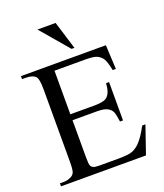

<svg xmlns="http://www.w3.org/2000/svg" viewBox="-157 -981 925 1084"><g transform="rotate(-20 305.5 -438.5)"><path d="M209 -626V-364.3H354.5Q411.1 -364.3 430.2 -381.3Q455.6 -403.8 458.5 -460.4H476.6V-230H458.5Q451.7 -278.3 444.8 -292Q436 -309.1 416 -318.8Q396 -328.6 354.5 -328.6H209V-110.4Q209 -66.4 212.9 -56.9Q216.8 -47.4 226.6 -41.7Q236.3 -36.1 263.7 -36.1H376Q432.1 -36.1 457.5 -43.9Q482.9 -51.8 506.3 -74.7Q536.6 -105 568.4 -166H587.9L530.8 0H20.5V-18.1H43.9Q67.4 -18.1 88.4 -29.3Q104 -37.1 109.6 -52.7Q115.2 -68.4 115.2 -116.7V-546.9Q115.2 -609.9 102.5 -624.5Q85 -644 43.9 -644H20.5V-662.1H530.8L538.1 -517.1H519Q508.8 -569.3 496.3 -588.9Q483.9 -608.4 459.5 -618.7Q439.9 -626 390.6 -626ZM198.2 -877.4H307.1L358.9 -709H341.8Z"/></g></svg>

Font: Jameel Khushkhat-L
Style: Regular
Weight: 400
Version: Version 3.5